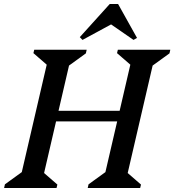

<svg xmlns="http://www.w3.org/2000/svg" viewBox="-46 -938 869 958"><path d="M167.8 -332.3 178.8 -385H625L614 -332.3ZM-25.5 0 -21.4 -18.3 98.2 -104.9 53.4 -39 195.4 -651 222.8 -584.2 120.7 -672.9 124.9 -690H386.6L382.4 -671.7L262.8 -585.1L307.7 -651L165.7 -39L138.2 -105.8L240.3 -17.1L236.1 0ZM391.7 0 395.8 -18.3 515.4 -104.9 470.6 -39 612.6 -651 640 -584.2 537.9 -672.9 542.1 -690H803.8L799.6 -671.7L680 -585.1L724.9 -651L582.9 -39L555.4 -105.8L657.5 -17.1L653.3 0ZM365.6 -738.8 352.2 -752.7 501.5 -918H543.2L637.6 -748.9L620.2 -738.8L500.3 -821.7H518.4Z"/></svg>

Font: Platypi Light
Style: Italic
Weight: 300
Italic angle: -13°
Designer: David Sargent
Foundry: Bolt Cutter Type
Version: Version 1.200